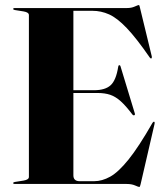

<svg xmlns="http://www.w3.org/2000/svg" viewBox="-20 -732 654 764"><path d="M32.5 -696.5Q32.5 -700 38 -700H485.5Q503 -700 516.2 -706Q529.5 -712 532.5 -712Q535 -712 537 -701L584 -507.5Q585 -501 582 -499.5Q579.5 -498.5 576 -503Q522.5 -580.5 484.2 -620.5Q446 -660.5 414 -674.8Q382 -689 348 -689H272V-373H354Q398.5 -373 420.2 -392.8Q442 -412.5 450.5 -467Q451.5 -472.5 454.5 -472.5Q458.5 -473 460 -466.5L516.5 -280.5Q518 -275 514.5 -273.5Q511 -272 507.5 -275.5Q481.5 -310 460.8 -328.8Q440 -347.5 418.5 -354.8Q397 -362 368 -362H272V-34.5Q272 -11 297 -11H355Q386 -11 418.5 -29Q451 -47 491.5 -97.2Q532 -147.5 587 -243.5Q590.5 -248.5 593.5 -247.5Q596.5 -246 595 -239L539.5 1Q537 12 534.5 12Q531 12 517.5 6Q504 0 483.5 0H38Q32.5 0 32.5 -3.5Q32.5 -7 39.5 -8L74 -13.5Q95 -17 95 -28V-672Q95 -683 74 -686.5L39.5 -692Q32.5 -693 32.5 -696.5Z"/></svg>

Font: Fraunces 144pt S000
Style: Bold
Weight: 700
Version: Version 1.000; ttfautohint (v1.8.3)